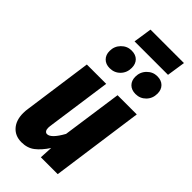

<svg xmlns="http://www.w3.org/2000/svg" viewBox="-287 -965 1039 1039"><g transform="rotate(45 232.5 -445.5)"><path d="M19 -102Q19 -119 22 -137L77 -531H225L172 -155Q171 -150 171 -141Q171 -127 176.5 -119.5Q182 -112 191 -112Q222 -112 263 -186L312 -531H459L385 0H256L260 -75Q231 -31 200 -7Q169 17 124 17Q76 17 47.5 -15Q19 -47 19 -102ZM112 -670Q112 -706 136.5 -731Q161 -756 195 -756Q227 -756 244.5 -738Q262 -720 262 -690Q262 -653 238 -628.5Q214 -604 178 -604Q148 -604 130 -622Q112 -640 112 -670ZM309 -670Q309 -706 333.5 -731Q358 -756 392 -756Q423 -756 441 -738Q459 -720 459 -690Q459 -653 435 -628.5Q411 -604 376 -604Q345 -604 327 -622Q309 -640 309 -670ZM427 -802H171L187 -908H443Z"/></g></svg>

Font: Fira Sans Extra Condensed
Style: Bold Italic
Weight: 700
Width: 3
Italic angle: -8°
Designer: Carrois Corporate & Edenspiekermann AG
Foundry: Carrois Corporate GbR & Edenspiekermann AG
Version: Version 4.203